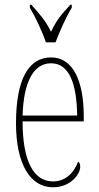

<svg xmlns="http://www.w3.org/2000/svg" viewBox="-20 -786 419 816"><path d="M175 -606H216C233 -651 261 -715 285 -753V-766H279C242 -726 219 -699 197 -651C173 -699 149 -726 113 -766H107V-753C130 -715 160 -651 175 -606ZM205 10C280 10 321 -46 321 -77C321 -90 317 -96 312 -99C296 -57 263 -15 205 -15C125 -15 76 -97 76 -270H336V-291C336 -445 289 -542 197 -542C102 -542 48 -450 48 -262C48 -88 109 10 205 10ZM308 -295H76C80 -431 119 -517 197 -517C276 -517 306 -427 308 -295Z"/></svg>

Font: Noto Serif Armenian ExtraCondensed Thin
Style: Regular
Weight: 100
Width: 2
Designer: Monotype Design Team
Foundry: Monotype Imaging Inc.
Version: Version 2.008